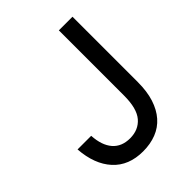

<svg xmlns="http://www.w3.org/2000/svg" viewBox="-200 -814 936 936"><g transform="rotate(-45 267.5 -346.0)"><path d="M240 8Q141 8 84.5 -54Q28 -116 20 -225H114Q118 -156 150 -119Q182 -82 240 -82Q298 -82 332 -121.5Q366 -161 366 -250V-700H460V-250Q460 -185 444.5 -137Q429 -89 400.5 -56.5Q372 -24 331 -8Q290 8 240 8Z"/></g></svg>

Font: PT Root UI Web Medium
Style: Regular
Weight: 500
Designer: Vitaly Kuzmin
Foundry: ParaType Ltd.
Version: Version 1.001W